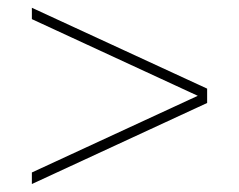

<svg xmlns="http://www.w3.org/2000/svg" viewBox="-20 -628 600 482"><path d="M60 -580V-608.5L500 -405.5V-369.5L60 -166V-195L476.5 -387.5Z"/></svg>

Font: Bodoni Moda 9pt Black
Style: Regular
Weight: 900
Designer: Owen Earl
Foundry: indestructible type
Version: Version 2.005